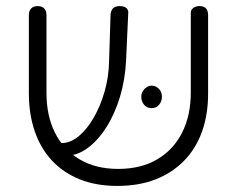

<svg xmlns="http://www.w3.org/2000/svg" viewBox="-20 -600 780 632"><path d="M366 12Q297 12 243 -9.5Q189 -31 151.5 -71Q114 -111 94.5 -167.5Q75 -224 75 -294V-551Q75 -560 78.5 -566.5Q82 -573 88.5 -576.5Q95 -580 104 -580Q113 -580 119.5 -576.5Q126 -573 129.5 -566.5Q133 -560 133 -550V-294Q133 -219 161 -163Q189 -107 242 -75.5Q295 -44 369 -44Q444 -44 497.5 -75.5Q551 -107 579.5 -163.5Q608 -220 608 -295V-557Q608 -564 611.5 -569Q615 -574 621.5 -577Q628 -580 637 -580Q646 -580 652.5 -576.5Q659 -573 662 -566.5Q665 -560 665 -550V-292Q665 -223 645 -167Q625 -111 586 -71Q547 -31 492 -9.5Q437 12 366 12ZM184 -87 164 -129H182Q212 -129 239.5 -152Q267 -175 289 -213.5Q311 -252 324.5 -299.5Q338 -347 339 -397L344 -554Q345 -562 348.5 -568Q352 -574 358.5 -577Q365 -580 374 -580Q384 -580 390.5 -577Q397 -574 400 -568.5Q403 -563 402 -555L395 -401Q392 -338 375 -281.5Q358 -225 330 -181Q302 -137 267.5 -112Q233 -87 194 -87ZM479 -244Q464 -244 454.5 -255Q445 -266 445 -282Q445 -296 455.5 -307Q466 -318 479 -318Q493 -318 503 -307.5Q513 -297 513 -282Q513 -266 503.5 -255Q494 -244 479 -244Z"/></svg>

Font: Fredoka Light
Style: Regular
Weight: 300
Designer: Ben Nathan
Foundry: Milena B. Brandão, Ben Nathan
Version: Version 2.001